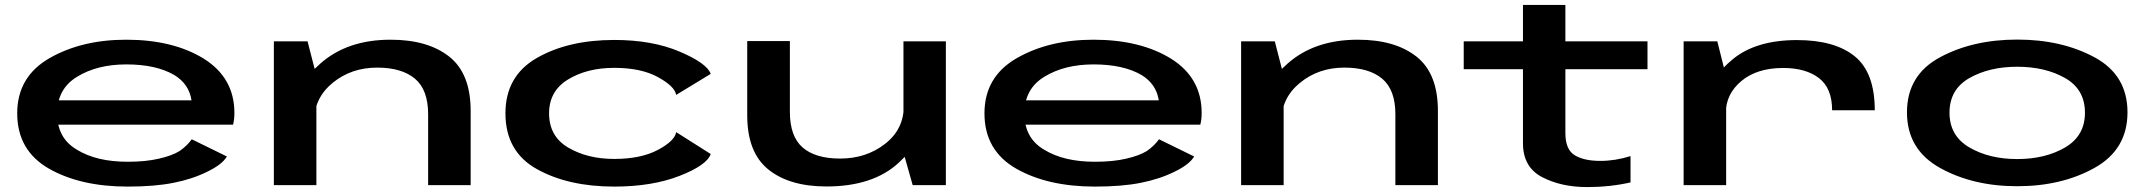

<svg xmlns="http://www.w3.org/2000/svg" viewBox="-20 -753 8747 781"><path d="M499.5 6V-95Q372.5 -95 293 -144Q212.5 -191 212.5 -291Q212.5 -392 294 -441Q375.5 -491 494 -491Q615.5 -491 689.5 -447.5Q749 -411 759 -345H196V-246H928Q933.5 -267 933.5 -293.5Q933.5 -436 809.5 -514Q684 -591.5 493.5 -591.5Q312.5 -591.5 181.5 -516.5Q50 -441 50 -292Q50 -140.5 180 -66.5Q308 6 499.5 6ZM499.5 -95V6Q610.5 6 686.5 -9.5Q762.5 -24.5 823 -54.5Q883.5 -83.5 903 -116.5L760 -186.5Q741 -160 711 -139Q679.5 -119.5 626 -107.5Q573 -95 499.5 -95Z M1094 0H1267V-445L1231 -585H1094ZM1721.5 0H1894.5V-302Q1894.5 -454 1807.2 -522.8Q1720 -591.5 1569 -591.5Q1393 -591.5 1283.5 -494.8Q1174 -398 1174 -319.5L1257.5 -258Q1257.5 -354 1333.2 -416Q1409 -478 1514 -478Q1614 -478 1667.8 -433Q1721.5 -388 1721.5 -288.5Z M2478.5 6Q2632.5 6 2744 -37.5Q2855.5 -81 2871 -126.5L2730.5 -215.5Q2724.5 -179.5 2655.5 -143Q2586.5 -106.5 2478.5 -106.5Q2370.5 -106.5 2292 -152.2Q2213.5 -198 2213.5 -292Q2213.5 -383 2291 -430Q2368.5 -477 2478.5 -477Q2587.5 -477 2656 -439.5Q2724.5 -402 2730.5 -367L2871 -452.5Q2855.5 -496 2744.2 -543.2Q2633 -590.5 2478.5 -590.5Q2291.5 -590.5 2163.8 -517.2Q2036 -444 2036 -292Q2036 -136.5 2163.8 -65.2Q2291.5 6 2478.5 6Z M3692.5 0H3827.5V-585H3655V-132.5ZM3193 -586H3019.5V-284Q3019.5 -133 3105.2 -63.8Q3191 5.5 3342 5.5Q3532 5.5 3636.5 -91.8Q3741 -189 3741 -266.5L3656.5 -323Q3656.5 -227 3579.8 -167.5Q3503 -108 3397.5 -108Q3297 -108 3245 -153Q3193 -198 3193 -298Z M4434 6V-95Q4307 -95 4227.5 -144Q4147 -191 4147 -291Q4147 -392 4228.5 -441Q4310 -491 4428.5 -491Q4550 -491 4624 -447.5Q4683.5 -411 4693.5 -345H4130.5V-246H4862.5Q4868 -267 4868 -293.5Q4868 -436 4744 -514Q4618.5 -591.5 4428 -591.5Q4247 -591.5 4116 -516.5Q3984.5 -441 3984.5 -292Q3984.5 -140.5 4114.5 -66.5Q4242.5 6 4434 6ZM4434 -95V6Q4545 6 4621 -9.5Q4697 -24.5 4757.5 -54.5Q4818 -83.5 4837.5 -116.5L4694.5 -186.5Q4675.5 -160 4645.5 -139Q4614 -119.5 4560.5 -107.5Q4507.5 -95 4434 -95Z M5028.5 0H5201.5V-445L5165.5 -585H5028.5ZM5656 0H5829V-302Q5829 -454 5741.8 -522.8Q5654.5 -591.5 5503.5 -591.5Q5327.5 -591.5 5218 -494.8Q5108.5 -398 5108.5 -319.5L5192 -258Q5192 -354 5267.8 -416Q5343.5 -478 5448.5 -478Q5548.5 -478 5602.2 -433Q5656 -388 5656 -288.5Z M6435.5 8Q6529 8 6612.5 -11V-118Q6550.5 -98.5 6489.5 -98.5Q6423.5 -98.5 6385.5 -121.5Q6347.5 -144.5 6347.5 -212V-471.5H6681.5V-585H6347.5V-733H6175V-585H5934V-471.5H6175V-170.5Q6175 -73 6253 -32.5Q6331 8 6435.5 8Z M7432.5 -304.5H7606Q7606 -457.5 7524.8 -523.8Q7443.5 -590 7289.5 -590Q7123 -590 7028.2 -512Q6933.5 -434 6933.5 -352L7000 -292.5Q7000 -370.5 7063.5 -423.5Q7127 -476.5 7233.5 -476.5Q7325 -476.5 7378.8 -435.5Q7432.5 -394.5 7432.5 -304.5ZM6828.5 0H7001.5V-441.5L6965.5 -585H6828.5Z M8185.5 4.5Q8366.5 4.5 8500.2 -70.2Q8634 -145 8634 -296Q8634 -447.5 8500.2 -519.8Q8366.5 -592 8185.5 -592Q8005 -592 7871 -519.8Q7737 -447.5 7737 -296Q7737 -145 7871 -70.2Q8005 4.5 8185.5 4.5ZM8185.5 -106Q8072 -106 7991 -153.2Q7910 -200.5 7910 -294.5Q7910 -389.5 7991 -435.5Q8072 -481.5 8185.5 -481.5Q8299.5 -481.5 8380.2 -435.5Q8461 -389.5 8461 -294.5Q8461 -200.5 8380.2 -153.2Q8299.5 -106 8185.5 -106Z"/></svg>

Font: Anybody ExtraExpanded SemiBold
Style: Regular
Weight: 600
Width: 8
Version: Version 1.113;gftools[0.9.25]